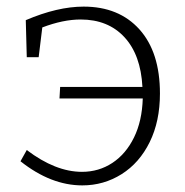

<svg xmlns="http://www.w3.org/2000/svg" viewBox="-20 -553 559 581"><path d="M464 -270Q464 -186 433 -123Q402 -60 348 -26Q294 8 229 8Q134 8 42 -65L61 -99Q148 -33 228 -33Q279 -33 320 -60Q361 -87 385.5 -137Q410 -187 412 -255H160L162 -290H411Q406 -387 356.5 -440.5Q307 -494 224 -494Q171 -494 108 -470L97 -380H61L58 -492Q154 -533 233 -533Q340 -533 402 -464Q464 -395 464 -270Z"/></svg>

Font: Bitter Pro Light
Style: Regular
Weight: 300
Designer: Sol Matas, and Bitter project Authors
Foundry: Sol Matas
Version: Version 1.010